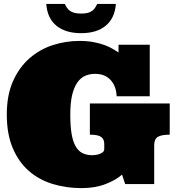

<svg xmlns="http://www.w3.org/2000/svg" viewBox="-20 -950 916 991"><path d="M626 0 609.9 -48.8Q579.1 -21 525.1 0Q471.2 21 400.9 21Q321.8 21 251.5 -0.5Q181.2 -22 128.7 -67.9Q76.2 -113.8 45.7 -185.8Q15.1 -257.8 15.1 -358.9Q15.1 -460 47.6 -532Q80.1 -604 133.1 -649.9Q186 -695.8 252.9 -717.3Q319.8 -738.8 390.1 -738.8Q431.2 -738.8 464.1 -732.4Q497.1 -726.1 522 -716.6Q546.9 -707 564 -696.5Q581.1 -686 591.8 -679.2V-719.2H752.9V-453.1H582Q580.1 -504.9 551 -536.9Q522 -568.8 470.2 -568.8Q443.8 -568.8 420.9 -559.3Q397.9 -549.8 380.4 -525.9Q362.8 -502 352.8 -461.4Q342.8 -420.9 342.8 -358.9Q342.8 -299.8 349.4 -260Q356 -220.2 369.9 -195.6Q383.8 -170.9 405.3 -159.9Q426.8 -148.9 457 -148.9Q463.9 -148.9 474.4 -150.4Q484.9 -151.9 494.4 -155.5Q503.9 -159.2 511 -165Q518.1 -170.9 518.1 -181.2V-208Q518.1 -231 502.4 -242.9Q486.8 -254.9 443.8 -254.9V-416H856V-254.9Q813 -254.9 794.4 -243.4Q775.9 -231.9 775.9 -200.2V0ZM314.9 -929.7Q318.8 -919.9 325 -910.9Q331.1 -901.9 340.1 -894.8Q349.1 -887.7 363.5 -883.8Q377.9 -879.9 398.9 -879.9Q419.9 -879.9 433.8 -883.8Q447.8 -887.7 456.8 -894.8Q465.8 -901.9 471.4 -910.9Q477.1 -919.9 481.9 -929.7H578.1Q572.8 -856.9 526.4 -817.9Q480 -778.8 398.9 -778.8Q317.9 -778.8 271 -817.4Q224.1 -856 218.8 -929.7Z"/></svg>

Font: Ultra
Style: Regular
Weight: 400
Designer: Astigmatic (AOETI)
Foundry: Astigmatic (AOETI)
Version: Version 1.001